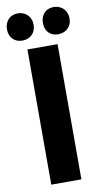

<svg xmlns="http://www.w3.org/2000/svg" viewBox="-106 -935 520 979"><g transform="rotate(-10 154.0 -445.0)"><path d="M60 -749C100 -749 130 -776 130 -819C130 -861 100 -890 60 -890C20 -890 -8 -861 -8 -819C-8 -776 20 -749 60 -749ZM245 -749C286 -749 316 -776 316 -819C316 -861 286 -890 245 -890C205 -890 178 -861 178 -819C178 -776 205 -749 245 -749ZM77 0H233V-700H77Z"/></g></svg>

Font: Fixel Display Bold
Style: Bold
Weight: 700
Designer: AlfaBravo + MacPaw
Foundry: Kyrylo Tkachov, Marchela Mozhyna, Serhii Makarenko, Maria Weinstein, Zakhar Kryvoshyya
Version: Version 1.211